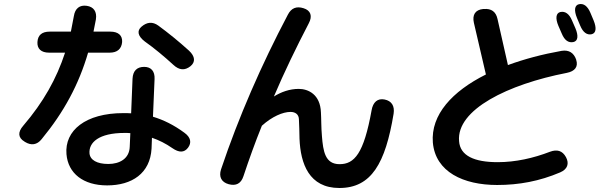

<svg xmlns="http://www.w3.org/2000/svg" viewBox="-20 -873 3040 959"><path d="M737 -131 739 -185C774 -173 808 -156 841 -133C874 -110 900 -110 919 -135C938 -160 933 -187 901 -210C848 -249 797 -274 744 -290L752 -478C754 -517 735 -539 700 -539C664 -539 644 -519 642 -480L635 -307C622 -308 609 -308 596 -308C407 -308 302 -221 312 -103C320 -7 396 53 515 53C639 53 730 -7 737 -131ZM102 -166 105 -164C136 -145 165 -149 188 -178C300 -314 374 -452 420 -610H528C566 -610 587 -629 590 -663C592 -696 571 -715 531 -715H447C451 -735 455 -756 459 -776C465 -815 448 -839 413 -844C378 -849 355 -831 349 -793C344 -766 339 -741 334 -715H228C190 -715 169 -698 167 -663C165 -630 185 -610 225 -610H305C262 -479 197 -363 96 -245C68 -213 70 -185 102 -166ZM427 -107C423 -161 473 -209 602 -209C612 -209 621 -209 631 -208L628 -140C626 -80 577 -54 521 -54C464 -54 430 -74 427 -107ZM703 -666C751 -632 799 -592 846 -549C875 -522 903 -520 931 -542C957 -563 955 -591 924 -620C871 -668 820 -709 771 -745C742 -766 714 -763 687 -740C662 -719 669 -692 703 -666Z M1122 47C1159 57 1184 44 1196 7C1224 -77 1254 -161 1288 -245C1339 -291 1393 -314 1431 -314C1456 -314 1472 -301 1473 -278C1475 -247 1475 -214 1476 -180C1481 -55 1524 66 1675 66C1835 66 1905 -57 1946 -305C1952 -344 1936 -369 1901 -376C1866 -383 1843 -363 1836 -322C1797 -105 1750 -53 1676 -53C1604 -53 1594 -117 1588 -193C1584 -237 1585 -281 1583 -311C1580 -402 1519 -429 1472 -429C1427 -429 1385 -414 1348 -391C1400 -513 1459 -635 1522 -756C1542 -793 1532 -821 1496 -832C1461 -843 1435 -833 1418 -800C1285 -548 1172 -289 1084 -27C1072 10 1086 37 1122 47Z M2858 -574V-575C2846 -609 2822 -625 2785 -619C2689 -602 2599 -578 2517 -548L2465 -778C2457 -815 2434 -831 2397 -828H2393C2354 -824 2338 -799 2347 -759L2407 -501C2239 -417 2131 -300 2142 -161C2155 -14 2295 51 2463 51C2572 51 2675 32 2778 -12C2815 -28 2824 -56 2807 -88C2789 -121 2762 -128 2727 -115C2644 -83 2555 -63 2466 -63C2349 -63 2278 -95 2273 -168C2259 -326 2518 -452 2811 -509C2852 -517 2869 -540 2858 -574ZM2769 -744 2786 -705C2800 -671 2820 -658 2844 -663C2867 -668 2870 -694 2854 -732L2837 -771C2823 -804 2803 -818 2779 -813C2757 -808 2753 -782 2769 -744ZM2862 -783 2878 -745C2892 -711 2912 -697 2935 -702C2957 -707 2961 -732 2945 -771L2929 -809C2915 -842 2896 -857 2872 -852C2850 -847 2846 -822 2862 -783Z"/></svg>

Font: 寒蝉团圆体 Round
Style: Regular
Weight: 500
Designer: 寒蝉字型
Version: Version 2.700;Glyphs 3.1.1 (3135)